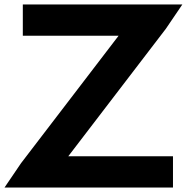

<svg xmlns="http://www.w3.org/2000/svg" viewBox="-103 -790 837 860"><path d="M74 -630H-0.8V-770H74H580H651.8H713.8L639.8 -661L202.8 -90H601.8H671.8V50H601.8H51H-20.8H-82.8L-8.8 -59L428.2 -630Z"/></svg>

Font: Nordica Plus
Style: NordicaClassicRgExt
Weight: 500
Version: Version 1.01